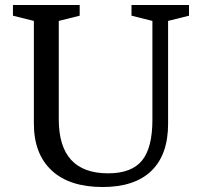

<svg xmlns="http://www.w3.org/2000/svg" viewBox="-20 -740 812 771"><path d="M592 -259V-656L508 -677V-720H739V-677L655 -656V-243Q655 -119 588 -54Q521 11 392 11Q259 11 187.5 -55.5Q116 -122 116 -244V-656L32 -677V-720H300V-677L216 -656V-261Q216 -44 414 -44Q508 -44 550 -95Q592 -146 592 -259Z"/></svg>

Font: Domine
Style: Regular
Weight: 400
Designer: Pablo Impallari, Rodrigo Fuenzalida, Brenda Gallo
Foundry: Pablo Impallari, Rodrigo Fuenzalida, Brenda Gallo
Version: Version 2.000